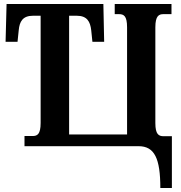

<svg xmlns="http://www.w3.org/2000/svg" viewBox="-20 -734 911 964"><path d="M785 210H843V-50H802C777 -50 760 -59 760 -116V-597C760 -655 778 -663 801 -663H841V-714H556V-663H577C601 -663 618 -655 618 -597V-59H327V-655H365C417 -655 433 -626 438 -582L444 -524H503L499 -714H13L8 -524H68L74 -582C78 -626 94 -655 146 -655H184V-117C184 -59 167 -51 143 -51H103V0H676C756 0 785 62 785 210Z"/></svg>

Font: Noto Serif Condensed
Style: Bold
Weight: 700
Width: 3
Designer: Monotype Design Team
Foundry: Monotype Imaging Inc.
Version: Version 2.015